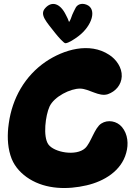

<svg xmlns="http://www.w3.org/2000/svg" viewBox="-20 -951 685 971"><path d="M376 -767.6C447.3 -821.3 470.7 -905.3 418.9 -926.8C390.6 -938.5 369.1 -926.8 361.3 -909.2C355.5 -896.5 350.6 -889.6 345.7 -877C340.8 -863.3 335 -845.7 329.1 -839.8C327.1 -842.8 325.2 -852.5 322.3 -857.4L313.5 -875C284.2 -935.5 241.2 -947.3 208 -909.2C178.7 -876 215.8 -839.8 258.8 -784.2C272.5 -766.6 302.7 -732.4 310.5 -732.4C326.2 -732.4 359.4 -754.9 376 -767.6ZM492.2 -326.2C458 -304.7 439.5 -227.5 410.2 -201.2C365.2 -160.2 253.9 -179.7 224.6 -220.7C196.3 -260.7 210 -367.2 230.5 -412.1C253.9 -462.9 336.9 -503.9 385.7 -502.9C431.6 -502 480.5 -460 525.4 -474.6C564.5 -488.3 593.8 -521.5 595.7 -564.5C597.7 -609.4 567.4 -651.4 532.2 -673.8C432.6 -739.3 301.8 -700.2 210.9 -638.7C105.5 -566.4 42 -454.1 24.4 -327.1L21.5 -303.7C16.6 -252 19.5 -197.3 39.1 -147.5C56.6 -104.5 89.8 -70.3 128.9 -45.9C213.9 6.8 321.3 8.8 418 -13.7C506.8 -34.2 593.8 -86.9 618.2 -177.7C630.9 -221.7 627 -272.5 596.7 -308.6C571.3 -338.9 525.4 -347.7 492.2 -326.2Z"/></svg>

Font: Day Care
Style: Regular
Weight: 400
Designer: Noponies
Version: Version 1.000;PS 001.000;hotconv 1.0.88;makeotf.lib2.5.64775